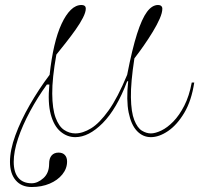

<svg xmlns="http://www.w3.org/2000/svg" viewBox="-20 -535 819 770"><path d="M107 215Q66 215 43 188Q20 161 20 114Q20 67 41.5 8Q63 -51 99.5 -114.5Q136 -178 179 -235Q186 -300 198 -351.5Q210 -403 227 -439.5Q244 -476 264 -495.5Q284 -515 307 -515Q315 -515 319.5 -511.5Q324 -508 324 -500Q324 -486 312.5 -463.5Q301 -441 282.5 -415Q264 -389 243.5 -363Q223 -337 206 -316Q189 -221 189.5 -159.5Q190 -98 203 -63Q216 -28 237 -14Q258 0 282 0Q312 0 345.5 -20.5Q379 -41 415.5 -92Q452 -143 490 -235Q510 -338 529.5 -399Q549 -460 569.5 -487.5Q590 -515 614 -515Q622 -515 626.5 -511Q631 -507 631 -500Q631 -484 620.5 -460Q610 -436 593 -408Q576 -380 556.5 -352Q537 -324 519 -301Q504 -204 505 -144.5Q506 -85 518.5 -53.5Q531 -22 549 -11Q567 0 585 0Q603 0 627 -11.5Q651 -23 675 -47.5Q699 -72 719 -111Q739 -150 749 -204H759Q748 -131 719 -82.5Q690 -34 654 -9.5Q618 15 585 15Q553 15 529.5 -9.5Q506 -34 496 -83.5Q486 -133 494 -209H490Q448 -98 392 -41.5Q336 15 282 15Q249 15 222.5 -7.5Q196 -30 183.5 -76.5Q171 -123 178 -196H168Q131 -145 100.5 -88.5Q70 -32 52.5 20.5Q35 73 35 114Q35 156 53.5 178Q72 200 107 200Q131 200 154 179.5Q177 159 177 122Q177 100 187 88.5Q197 77 215 77Q231 77 240 86.5Q249 96 249 113Q249 141 230 164.5Q211 188 179 201.5Q147 215 107 215Z"/></svg>

Font: Kalnia Thin
Style: Regular
Weight: 250
Designer: Frida Medrano
Foundry: Frida Medrano
Version: Version 1.105